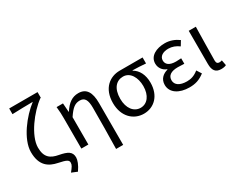

<svg xmlns="http://www.w3.org/2000/svg" viewBox="-112 -1374 2696 2158"><g transform="rotate(-30 1236.0 -295.0)"><path d="M402 206C446 144 465 89 465 56C465 -18 416 -44 311 -64C211 -82 148 -124 148 -253C148 -405 313 -624 451 -722H456V-796H88V-722C160 -726 292 -727 355 -728C218 -624 54 -416 54 -248C54 -70 149 -13 258 9C361 30 383 44 383 77C383 107 368 127 329 176Z M901 199H993V-344C993 -483 949 -557 845 -557C765 -557 707 -515 651 -429H648L640 -543H557C564 -486 565 -438 565 -394V0H656V-355C717 -447 758 -477 818 -477C882 -477 907 -434 907 -332C907 -175 905 22 901 199Z M1372 13C1505 13 1609 -85 1609 -254C1609 -357 1569 -432 1502 -470V-474C1562 -473 1612 -470 1673 -465V-543H1376C1248 -543 1128 -456 1128 -265C1128 -86 1241 13 1372 13ZM1373 -63C1286 -63 1223 -141 1223 -265C1223 -402 1288 -467 1374 -467C1468 -467 1520 -370 1520 -261C1520 -139 1459 -63 1373 -63Z M1964 13C2039 13 2096 -4 2161 -54L2122 -115C2071 -74 2026 -60 1973 -60C1880 -60 1826 -97 1826 -157C1826 -217 1871 -250 1960 -250C1987 -250 2013 -249 2044 -247V-318C2018 -316 1998 -315 1977 -315C1889 -315 1852 -350 1852 -399C1852 -455 1904 -484 1971 -484C2021 -484 2065 -467 2107 -436L2144 -497C2093 -534 2034 -557 1968 -557C1857 -557 1761 -509 1761 -411C1761 -360 1791 -310 1847 -290V-285C1786 -269 1734 -227 1734 -150C1734 -49 1830 13 1964 13Z M2375 13C2406 13 2425 8 2441 0L2428 -69C2416 -65 2405 -63 2395 -63C2372 -63 2357 -75 2357 -106C2357 -237 2362 -396 2364 -543H2272V-113C2272 -32 2300 13 2375 13Z"/></g></svg>

Font: Noto Sans T Chinese Regular
Style: Regular
Weight: 400
Designer: Ryoko NISHIZUKA (kana & ideographs); Paul D. Hunt (Latin, Greek & Cyrillic); Wenlong ZHANG (bopomofo); Sandoll Communica
Foundry: Adobe Systems Incorporated
Version: Version 1.000;PS 1;hotconv 1.0.78;makeotf.lib2.5.61930